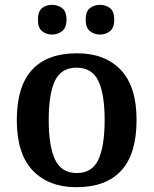

<svg xmlns="http://www.w3.org/2000/svg" viewBox="-20 -770 640 800"><path d="M298 10Q183 10 116.5 -59.5Q50 -129 50 -270Q50 -410 113.5 -479Q177 -548 301 -548Q417 -548 483 -479Q549 -410 549 -270Q549 -129 485.5 -59.5Q422 10 298 10ZM300 -49Q364 -49 390 -105Q416 -161 416 -270Q416 -379 389.5 -433.5Q363 -488 299 -488Q235 -488 209 -433.5Q183 -379 183 -270Q183 -161 209.5 -105Q236 -49 300 -49ZM397 -626Q373 -626 355 -640Q337 -654 337 -688Q337 -723 355 -736.5Q373 -750 397 -750Q420 -750 438 -736.5Q456 -723 456 -688Q456 -654 438 -640Q420 -626 397 -626ZM197 -626Q173 -626 155.5 -640Q138 -654 138 -688Q138 -723 155.5 -736.5Q173 -750 197 -750Q220 -750 238.5 -736.5Q257 -723 257 -688Q257 -654 238.5 -640Q220 -626 197 -626Z"/></svg>

Font: Noto Serif Telugu SemiBold
Style: Regular
Weight: 600
Designer: Jelle Bosma - Monotype Design Team
Foundry: Monotype Imaging Inc.
Version: Version 2.005; ttfautohint (v1.8.4.7-5d5b)